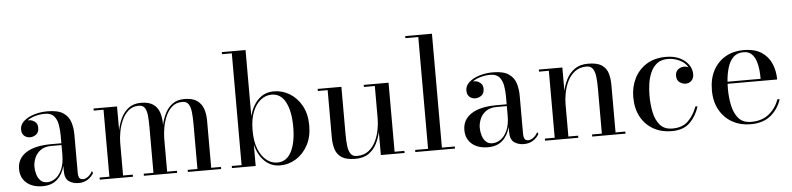

<svg xmlns="http://www.w3.org/2000/svg" viewBox="-45 -989 5103 1237"><g transform="rotate(-5 2506.0 -370.0)"><path d="M266.5 -255H332V-304.5Q332 -340.5 326.2 -374.8Q320.5 -409 301.5 -431.2Q282.5 -453.5 242.5 -453.5Q212.5 -453.5 181.5 -445.2Q150.5 -437 128.5 -420.5Q132 -421 135.5 -421Q157 -421 174.8 -407.2Q192.5 -393.5 192.5 -368Q192.5 -338 174.2 -324.5Q156 -311 135.5 -311Q112.5 -311 96.8 -325Q81 -339 81 -366Q81 -397 107 -420Q133 -443 174 -455.5Q215 -468 260.5 -468Q329.5 -468 363.8 -444Q398 -420 409.2 -382.5Q420.5 -345 420.5 -304.5V-54Q420.5 -37 426.5 -24.8Q432.5 -12.5 452.5 -12.5Q467 -12.5 484.5 -25.5Q502 -38.5 512 -59.5L519 -47Q505.5 -22.5 480.2 -6.2Q455 10 420.5 10Q385.5 10 358.8 -8Q332 -26 332 -76.5V-109Q318.5 -54.5 282.8 -22.2Q247 10 188.5 10Q123.5 10 84.8 -23.2Q46 -56.5 46 -113.5Q46 -180.5 103 -217.8Q160 -255 266.5 -255ZM218.5 -13Q247 -13 273 -31.2Q299 -49.5 315.5 -87Q332 -124.5 332 -182V-243.5H266.5Q222.5 -243.5 196 -224Q169.5 -204.5 157.8 -175.8Q146 -147 146 -119.5Q146 -94.5 153.2 -70Q160.5 -45.5 176.5 -29.2Q192.5 -13 218.5 -13Z M558 -13.5H621.5V-446.5H558V-460H710V-305.5Q717.5 -346 735.5 -383.8Q753.5 -421.5 785 -445.8Q816.5 -470 865 -470Q916 -470 944.2 -450.2Q972.5 -430.5 983.8 -396.5Q995 -362.5 995 -319V-315Q1003 -353.5 1020.5 -389Q1038 -424.5 1068.5 -447.2Q1099 -470 1146.5 -470Q1197.5 -470 1226.5 -450.2Q1255.5 -430.5 1267.8 -396.5Q1280 -362.5 1280 -319V-13.5H1343V0H1128V-13.5H1191V-308Q1191 -350 1187.2 -382.8Q1183.5 -415.5 1171 -434Q1158.5 -452.5 1131.5 -452.5Q1091.5 -452.5 1065.2 -429.5Q1039 -406.5 1023.5 -370.8Q1008 -335 1001.5 -296.2Q995 -257.5 995 -226V-13.5H1058.5V0H843.5V-13.5H906.5V-308Q906.5 -350 903.5 -382.8Q900.5 -415.5 888.5 -434Q876.5 -452.5 849.5 -452.5Q810.5 -452.5 783.5 -429.5Q756.5 -406.5 740.5 -370.8Q724.5 -335 717.2 -296.2Q710 -257.5 710 -226V-13.5H773V0H558Z M1476.5 -736.5H1413V-750H1566.5V-321.5Q1583 -389 1624 -429Q1665 -469 1725 -469Q1778.5 -469 1826 -440.5Q1873.5 -412 1903.2 -358.5Q1933 -305 1933 -230Q1933 -155 1903.2 -101.2Q1873.5 -47.5 1826 -18.8Q1778.5 10 1725 10Q1665 10 1624 -30.5Q1583 -71 1566.5 -138.5V0H1413V-13.5H1476.5ZM1566.5 -230Q1566.5 -159 1586 -110Q1605.5 -61 1637.8 -35.5Q1670 -10 1708 -10Q1768 -10 1798.8 -69.8Q1829.5 -129.5 1829.5 -230Q1829.5 -330.5 1798.8 -389.8Q1768 -449 1708 -449Q1670 -449 1637.8 -423.8Q1605.5 -398.5 1586 -349.8Q1566.5 -301 1566.5 -230Z M2466 -13.5H2529.5V0H2376V-151Q2368 -111 2349.5 -74.2Q2331 -37.5 2297.5 -13.8Q2264 10 2210.5 10Q2152.5 10 2122.5 -9.8Q2092.5 -29.5 2081.8 -63.5Q2071 -97.5 2071 -141V-446.5H2007.5V-460H2161V-154.5Q2161 -112.5 2164.8 -79.2Q2168.5 -46 2181.5 -26.8Q2194.5 -7.5 2222 -7.5Q2267 -7.5 2297 -30.5Q2327 -53.5 2344.2 -89.2Q2361.5 -125 2368.8 -164.2Q2376 -203.5 2376 -236V-446.5H2305.5V-460H2466Z M2599 -13.5H2682.5V-736.5H2599V-750H2772V-13.5H2855.5V0H2599Z M3146.5 -255H3212V-304.5Q3212 -340.5 3206.2 -374.8Q3200.5 -409 3181.5 -431.2Q3162.5 -453.5 3122.5 -453.5Q3092.5 -453.5 3061.5 -445.2Q3030.5 -437 3008.5 -420.5Q3012 -421 3015.5 -421Q3037 -421 3054.8 -407.2Q3072.5 -393.5 3072.5 -368Q3072.5 -338 3054.2 -324.5Q3036 -311 3015.5 -311Q2992.5 -311 2976.8 -325Q2961 -339 2961 -366Q2961 -397 2987 -420Q3013 -443 3054 -455.5Q3095 -468 3140.5 -468Q3209.5 -468 3243.8 -444Q3278 -420 3289.2 -382.5Q3300.5 -345 3300.5 -304.5V-54Q3300.5 -37 3306.5 -24.8Q3312.5 -12.5 3332.5 -12.5Q3347 -12.5 3364.5 -25.5Q3382 -38.5 3392 -59.5L3399 -47Q3385.5 -22.5 3360.2 -6.2Q3335 10 3300.5 10Q3265.5 10 3238.8 -8Q3212 -26 3212 -76.5V-109Q3198.5 -54.5 3162.8 -22.2Q3127 10 3068.5 10Q3003.5 10 2964.8 -23.2Q2926 -56.5 2926 -113.5Q2926 -180.5 2983 -217.8Q3040 -255 3146.5 -255ZM3098.5 -13Q3127 -13 3153 -31.2Q3179 -49.5 3195.5 -87Q3212 -124.5 3212 -182V-243.5H3146.5Q3102.5 -243.5 3076 -224Q3049.5 -204.5 3037.8 -175.8Q3026 -147 3026 -119.5Q3026 -94.5 3033.2 -70Q3040.5 -45.5 3056.5 -29.2Q3072.5 -13 3098.5 -13Z M3438 -13.5H3501.5V-446.5H3438V-460H3590V-308Q3598 -348 3617.2 -385Q3636.5 -422 3670.2 -446Q3704 -470 3756.5 -470Q3815 -470 3844.8 -450.2Q3874.5 -430.5 3884.8 -396.5Q3895 -362.5 3895 -319V-13.5H3958.5V0H3743V-13.5H3806.5V-305.5Q3806.5 -347.5 3802.8 -380.8Q3799 -414 3786 -433.2Q3773 -452.5 3745.5 -452.5Q3700.5 -452.5 3670.2 -429.5Q3640 -406.5 3622.5 -370.8Q3605 -335 3597.5 -295.8Q3590 -256.5 3590 -224V-13.5H3653V0H3438Z M4436 -135Q4416.5 -72.5 4374.5 -31.2Q4332.5 10 4256.5 10Q4191 10 4139.5 -18.8Q4088 -47.5 4058.2 -101.2Q4028.5 -155 4028.5 -230Q4028.5 -295 4055.2 -349.5Q4082 -404 4133.8 -437Q4185.5 -470 4261 -470Q4312 -470 4349 -452.2Q4386 -434.5 4406 -405.8Q4426 -377 4426 -344Q4426 -317 4410.5 -302Q4395 -287 4372 -287Q4353.5 -287 4334.2 -300Q4315 -313 4315 -343Q4315 -369 4332.2 -383Q4349.5 -397 4372 -397Q4388 -397 4400.5 -390Q4383 -421.5 4346.5 -438.5Q4310 -455.5 4271.5 -455.5Q4227.5 -455.5 4200.5 -434Q4173.5 -412.5 4158.8 -378Q4144 -343.5 4138.8 -304.5Q4133.5 -265.5 4133.5 -230Q4133.5 -173 4144.2 -121.8Q4155 -70.5 4183 -38.5Q4211 -6.5 4263 -6.5Q4327.5 -6.5 4364.5 -42.8Q4401.5 -79 4422 -135Z M4967 -135Q4947.5 -72.5 4898 -31.2Q4848.5 10 4766 10Q4702 10 4650 -18.8Q4598 -47.5 4567.5 -101.2Q4537 -155 4537 -230Q4537 -305 4566.2 -358.8Q4595.5 -412.5 4646 -441.2Q4696.5 -470 4761 -470Q4834.5 -470 4878.5 -440.8Q4922.5 -411.5 4942.2 -364.2Q4962 -317 4962 -262.5H4641.5Q4640.5 -247 4640.5 -230Q4640.5 -173 4651.5 -121.5Q4662.5 -70 4690.8 -37.5Q4719 -5 4772 -5Q4843 -5 4888 -42.2Q4933 -79.5 4952 -135ZM4761 -456.5Q4719.5 -456.5 4694.5 -431.5Q4669.5 -406.5 4657.5 -365.2Q4645.5 -324 4642 -276H4856Q4856.5 -302.5 4853.5 -333.5Q4850.5 -364.5 4841 -392.5Q4831.5 -420.5 4812.5 -438.5Q4793.5 -456.5 4761 -456.5Z"/></g></svg>

Font: Bodoni* 16
Style: Regular
Weight: 400
Version: Version 2.2